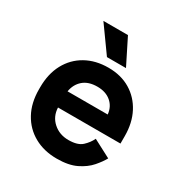

<svg xmlns="http://www.w3.org/2000/svg" viewBox="-167 -824 911 961"><g transform="rotate(30 288.5 -343.0)"><path d="M296 14Q222 14 165.5 -17.5Q109 -49 77.5 -106.5Q46 -164 46 -242V-254Q46 -332 77 -389.5Q108 -447 164 -478.5Q220 -510 294 -510Q367 -510 421 -477.5Q475 -445 505 -387.5Q535 -330 535 -254V-211H174Q176 -160 212 -128Q248 -96 300 -96Q353 -96 378 -119Q403 -142 416 -170L519 -116Q505 -90 478.5 -59.5Q452 -29 408 -7.5Q364 14 296 14ZM175 -305H407Q403 -348 372.5 -374Q342 -400 293 -400Q242 -400 212 -374Q182 -348 175 -305ZM260 -552 154 -700H296L370 -552Z"/></g></svg>

Font: Space Grotesk Light
Style: Bold
Weight: 700
Version: Version 2.000